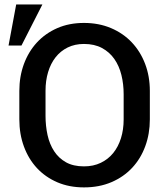

<svg xmlns="http://www.w3.org/2000/svg" viewBox="-20 -823 742 854"><path d="M75.5 -620.5H18L52 -803H168.5ZM353.5 10.5Q288 10.5 235 -12.2Q182 -35 144.5 -75.2Q107 -115.5 86.5 -171Q66 -226.5 66 -292V-418.5Q66 -482.5 86.2 -537.8Q106.5 -593 144 -633.8Q181.5 -674.5 234.5 -697.8Q287.5 -721 353.5 -721Q419.5 -721 473.8 -698Q528 -675 566.2 -634.5Q604.5 -594 625.5 -538.8Q646.5 -483.5 646.5 -418.5V-292Q646.5 -228 626.2 -172.8Q606 -117.5 568 -76.8Q530 -36 475.8 -12.8Q421.5 10.5 353.5 10.5ZM353.5 -83Q395.5 -83 428.2 -98.8Q461 -114.5 483.5 -142.2Q506 -170 518 -208.2Q530 -246.5 530 -292V-403.5Q530 -449 520 -489.5Q510 -530 488.5 -560.8Q467 -591.5 433.5 -609.5Q400 -627.5 353.5 -627.5Q313 -627.5 281 -611.8Q249 -596 227.2 -568.2Q205.5 -540.5 194 -502.5Q182.5 -464.5 182.5 -419.5V-308Q182.5 -263 191.5 -222.2Q200.5 -181.5 220.8 -150.5Q241 -119.5 273.5 -101.2Q306 -83 353.5 -83Z"/></svg>

Font: Roberto Sans Medium
Style: Regular
Weight: 500
Designer: Google (font) & Cristiano Sobral (main changes)
Version: Version 1.000;October 12, 2021;FontCreator 14.0.0.2814 64-bi